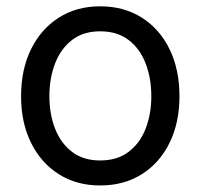

<svg xmlns="http://www.w3.org/2000/svg" viewBox="-20 -564 623 596"><path d="M291 11.7Q217.8 11.7 162.6 -23.2Q107.4 -58.1 76.4 -120.6Q45.4 -183.1 45.4 -265.1Q45.4 -348.6 76.4 -411.4Q107.4 -474.1 162.6 -509.3Q217.8 -544.4 291 -544.4Q364.7 -544.4 420.2 -509.3Q475.6 -474.1 506.3 -411.4Q537.1 -348.6 537.1 -265.1Q537.1 -183.1 506.3 -120.6Q475.6 -58.1 420.2 -23.2Q364.7 11.7 291 11.7ZM291 -65.9Q344.2 -65.9 379.4 -92.8Q414.6 -119.6 432.1 -164.8Q449.7 -210 449.7 -265.1Q449.7 -321.3 432.1 -366.9Q414.6 -412.6 379.4 -439.7Q344.2 -466.8 291 -466.8Q238.3 -466.8 203.4 -439.7Q168.5 -412.6 150.9 -366.9Q133.3 -321.3 133.3 -265.1Q133.3 -210 150.9 -164.8Q168.5 -119.6 203.4 -92.8Q238.3 -65.9 291 -65.9Z"/></svg>

Font: Inter 20pt
Style: Regular
Weight: 400
Version: Version 4.001;git-66647c0bb